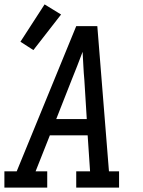

<svg xmlns="http://www.w3.org/2000/svg" viewBox="-30 -854 650 874"><path d="M-10 0V-74H46L317 -735H413L466 -74H512V0H317V-74H380L369 -238H197L132 -74H185V0ZM226 -312H365L354 -490Q351 -522 349.5 -554Q348 -586 346 -618Q334 -586 321.5 -554Q309 -522 296 -490ZM122 -626 63 -664 173 -834 248 -788Z"/></svg>

Font: Iosevka Slab Extended Oblique
Style: Regular
Weight: 400
Width: 7
Italic angle: -9°
Monospace: yes
Designer: Belleve Invis
Foundry: Belleve Invis
Version: Version 11.1.0; ttfautohint (v1.8.3)